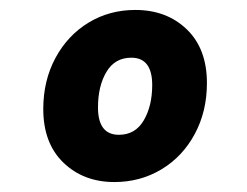

<svg xmlns="http://www.w3.org/2000/svg" viewBox="-20 -733 497 386"><path d="M67 -514Q67 -571 91.5 -616.5Q116 -662 158 -687.5Q200 -713 252 -713Q315 -713 355.5 -674Q396 -635 396 -566Q396 -509 371.5 -463.5Q347 -418 304.5 -392.5Q262 -367 210 -367Q148 -367 107.5 -406Q67 -445 67 -514ZM286 -562Q286 -617 244 -617Q211 -617 194 -588.5Q177 -560 177 -517Q177 -462 219 -462Q252 -462 269 -491Q286 -520 286 -562Z"/></svg>

Font: Fira Sans Condensed ExtraBold
Style: Italic
Weight: 800
Width: 3
Italic angle: -8°
Designer: bBox Type GmbH & Carrois Corporate GbR & Edenspiekermann AG
Foundry: bBox Type GmbH & Carrois Corporate GbR & Edenspiekermann AG
Version: Version 4.301